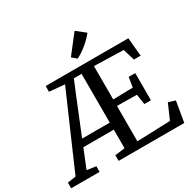

<svg xmlns="http://www.w3.org/2000/svg" viewBox="-243 -1198 1411 1408"><g transform="rotate(-30 463.0 -494.0)"><path d="M-35 0V-48L36 -58.5L307.5 -682.5L178 -694.5V-743H878.5L892.5 -587.5H836L806 -685.5L558 -692.5V-410L725.5 -413.5L739 -496.5H794.5V-266.5H739L725.5 -353L558 -355V-55.5L839.5 -65.5L894.5 -192L952.5 -174L923 0H367V-48L451 -58.5V-216H193L129.5 -58.5L206 -48V0ZM217 -275.5H451V-688.5H385.5L331 -557ZM481.5 -800 443.5 -832.5 564 -987.5 639 -928.5Q625.5 -910.5 606.2 -891.2Q587 -872 565.2 -854.2Q543.5 -836.5 522 -822.2Q500.5 -808 482.5 -800Z"/></g></svg>

Font: Merriweather 20pt
Style: Regular
Weight: 400
Version: Version 2.100